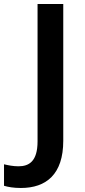

<svg xmlns="http://www.w3.org/2000/svg" viewBox="-96 -800 425 956"><path d="M8 136C134 136 219 68 219 -99V-780H91V-96C91 4 48 28 -4 28C-31 28 -55 23 -76 18V125C-56 131 -29 136 8 136Z"/></svg>

Font: Noto Sans Malayalam UI SemiBold
Style: Regular
Weight: 600
Designer: Jelle Bosma - Monotype Design Team
Foundry: Monotype Imaging Inc.
Version: Version 2.104